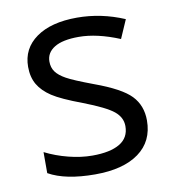

<svg xmlns="http://www.w3.org/2000/svg" viewBox="-68 -605 612 676"><g transform="rotate(-10 238.5 -267.5)"><path d="M431.2 -146Q431.2 -71.3 375.5 -30.8Q319.8 9.8 219.2 9.8Q112.8 9.8 53.2 -23.9V-99.1Q91.8 -79.6 136 -68.4Q180.2 -57.1 221.2 -57.1Q284.7 -57.1 318.8 -77.4Q353 -97.7 353 -139.2Q353 -170.4 325.9 -192.6Q298.8 -214.8 220.2 -245.1Q145.5 -272.9 114 -293.7Q82.5 -314.5 67.1 -340.8Q51.8 -367.2 51.8 -403.8Q51.8 -469.2 105 -507.1Q158.2 -544.9 251 -544.9Q337.4 -544.9 419.9 -509.8L391.1 -443.8Q310.5 -477.1 245.1 -477.1Q187.5 -477.1 158.2 -459Q128.9 -440.9 128.9 -409.2Q128.9 -387.7 139.9 -372.6Q150.9 -357.4 175.3 -343.8Q199.7 -330.1 269 -304.2Q364.3 -269.5 397.7 -234.4Q431.2 -199.2 431.2 -146Z"/></g></svg>

Font: f3_21440 
Style: Regular
Weight: 400
Foundry: Ascender Corporation
Version: Version 1.10